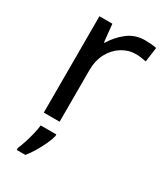

<svg xmlns="http://www.w3.org/2000/svg" viewBox="-191 -625 796 925"><g transform="rotate(30 206.5 -162.5)"><path d="M335 -546Q350 -546 367.5 -544.5Q385 -543 398 -540L387 -459Q374 -462 358.5 -464Q343 -466 329 -466Q288 -466 252 -443.5Q216 -421 194.5 -380.5Q173 -340 173 -286V0H85V-536H157L167 -438H171Q197 -482 238 -514Q279 -546 335 -546ZM190 70Q186 88 173.5 115.5Q161 143 144.5 171Q128 199 110 221H62V209Q70 192 78.5 165.5Q87 139 94 110.5Q101 82 103 61H190Z"/></g></svg>

Font: Noto Sans Mayan Numerals
Style: Regular
Weight: 400
Designer: Monotype Design Team
Foundry: Monotype Imaging Inc.
Version: Version 2.001; ttfautohint (v1.8.4.7-5d5b)